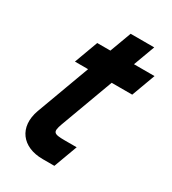

<svg xmlns="http://www.w3.org/2000/svg" viewBox="-189 -836 886 987"><g transform="rotate(30 253.5 -342.0)"><path d="M333.2 -467 217.1 -152C198.1 -98 204.2 -90 273.2 -90H343.2L291.6 50H221.6C100.6 50 34.5 -34 76.7 -151L77.1 -152L193.2 -467H185.2H115.2L166.8 -607H236.8H244.8L265.9 -664L291.7 -734H431.7L405.9 -664L384.8 -607H436.8H506.8L455.2 -467H385.2Z"/></g></svg>

Font: Nordica Plus
Style: NordicaClassicRgObl
Weight: 500
Version: Version 1.01